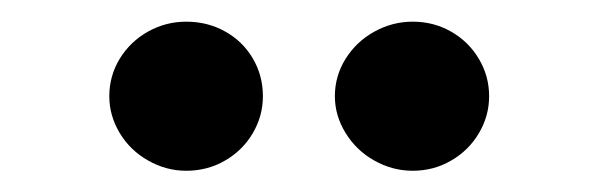

<svg xmlns="http://www.w3.org/2000/svg" viewBox="-20 -763 557 179"><path d="M81.9 -673.3Q81.9 -692.2 91.6 -708.2Q101.4 -724.2 117.9 -733.5Q134.5 -742.8 153.6 -742.8Q173.5 -742.8 189.8 -733.7Q206.1 -724.7 215.6 -708.7Q225.1 -692.6 225.1 -673.3Q225.1 -654.8 215.6 -638.7Q206.1 -622.7 189.8 -613.3Q173.5 -603.8 153.6 -603.8Q134.9 -603.8 118.2 -613.3Q101.4 -622.7 91.6 -639Q81.9 -655.2 81.9 -673.3ZM292.2 -673.3Q292.2 -692.2 302.2 -708.2Q312.2 -724.2 329 -733.5Q345.8 -742.8 364.8 -742.8Q384.3 -742.8 400.6 -733.5Q416.9 -724.2 426.4 -708.2Q436 -692.2 436 -673.3Q436 -654.8 426.4 -638.7Q416.9 -622.7 400.6 -613.3Q384.3 -603.8 364.8 -603.8Q345.8 -603.8 329 -613.3Q312.2 -622.7 302.2 -639Q292.2 -655.2 292.2 -673.3Z"/></svg>

Font: WEMIX Pretendard Variable
Style: Regular
Weight: 400
Designer: Base glyphs from Inter by Rasmus Andersson; Hangeul glyphs from Noto Sans CJK(Source Han Sans) by Jang Soo-young and Kan
Foundry: Kil Hyung-jin
Version: Version 1.000;Glyphs 3.2 (3208)